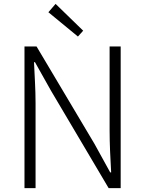

<svg xmlns="http://www.w3.org/2000/svg" viewBox="-20 -968 747 988"><path d="M106 0H163V-437C163 -510 158 -578 155 -648H160L242 -502L539 0H601V-729H544V-297C544 -226 548 -153 552 -81H547L466 -228L168 -729H106ZM381 -780 408 -810 266 -948 229 -905Z"/></svg>

Font: Noto Sans CJK JP Light
Style: Regular
Weight: 300
Designer: Ryoko NISHIZUKA (kana & ideographs); Paul D. Hunt (Latin, Greek & Cyrillic); Wenlong ZHANG (bopomofo); Sandoll Communica
Foundry: Adobe Systems Incorporated
Version: Version 1.004;PS 1.004;hotconv 1.0.82;makeotf.lib2.5.63406